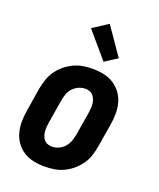

<svg xmlns="http://www.w3.org/2000/svg" viewBox="-143 -854 786 950"><g transform="rotate(20 250.0 -379.0)"><path d="M206 8Q176 8 147.5 2Q119 -4 95.5 -19Q72 -34 56 -56.5Q40 -79 32.5 -106.5Q25 -134 25.5 -164Q26 -194 31 -223L50 -343Q55 -368 63 -393Q71 -418 86 -440Q101 -462 122 -479.5Q143 -497 167 -508.5Q191 -520 216.5 -524Q242 -528 267 -528Q297 -528 325.5 -522Q354 -516 377.5 -501Q401 -486 417.5 -463.5Q434 -441 441.5 -413.5Q449 -386 448.5 -356Q448 -326 443 -297L423 -177Q419 -152 411 -127Q403 -102 387.5 -80Q372 -58 351.5 -40.5Q331 -23 307 -11.5Q283 0 257 4Q231 8 206 8ZM208 -97Q226 -97 243 -105Q260 -113 272.5 -127Q285 -141 291.5 -158.5Q298 -176 301 -194L321 -314Q323 -326 324 -338.5Q325 -351 324 -363Q323 -375 319 -386Q315 -397 307.5 -406Q300 -415 289 -419Q278 -423 266 -423Q248 -423 230.5 -415Q213 -407 200.5 -393Q188 -379 182 -361.5Q176 -344 173 -326L153 -206Q151 -194 150 -181.5Q149 -169 150 -157Q151 -145 154.5 -134Q158 -123 165.5 -114Q173 -105 184.5 -101Q196 -97 208 -97ZM304 -579 189 -714 269 -766 369 -621Z"/></g></svg>

Font: Iosevka Curly Extrabold
Style: Italic
Weight: 800
Italic angle: -9°
Monospace: yes
Designer: Belleve Invis
Foundry: Belleve Invis
Version: Version 22.1.2; ttfautohint (v1.8.4)